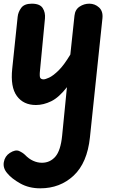

<svg xmlns="http://www.w3.org/2000/svg" viewBox="-20 -561 642 1044"><path d="M175.5 10Q107.5 10 71.8 -38.8Q36 -87.5 46.5 -187.5L76 -469.5Q78.5 -495 95.2 -518Q112 -541 153 -541Q197 -541 212.2 -517Q227.5 -493 224.5 -460.5L197.5 -178Q194 -144.5 199.2 -137Q204.5 -129.5 217 -129.5Q226.5 -129.5 247.2 -139Q268 -148.5 297.8 -177.2Q327.5 -206 362.5 -264.5L385 -476Q388.5 -509 412.8 -525Q437 -541 465.5 -541Q496 -541 518.5 -520.5Q541 -500 537 -461.5L469 186Q454.5 324.5 380.5 393.8Q306.5 463 199 463Q137.5 463 90.2 436.5Q43 410 19.5 381Q-5 353 0.8 320.5Q6.5 288 33.5 270.5Q64 251 84.2 260.2Q104.5 269.5 117 282Q136.5 302.5 160 313.2Q183.5 324 208 324Q252 324 281 290.8Q310 257.5 318 175.5L344 -87Q300.5 -31 258.5 -10.5Q216.5 10 175.5 10Z"/></svg>

Font: Edu SA Hand
Style: Regular
Weight: 400
Designer: Tina and Corey Anderson, Eben Sorkin, Mirko Velimirovic
Foundry: Google for Education
Version: Version 2.000